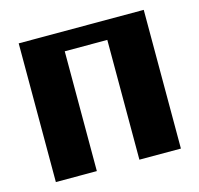

<svg xmlns="http://www.w3.org/2000/svg" viewBox="-83 -617 733 706"><g transform="rotate(-15 283.5 -264.0)"><path d="M46 0H202V-456H364V0H522V-528H46Z"/></g></svg>

Font: Aerodynamic
Style: Bd
Weight: 500
Designer: Google
Version: Version 2.000980; 2014